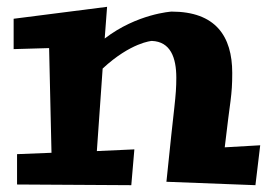

<svg xmlns="http://www.w3.org/2000/svg" viewBox="-20 -532 790 563"><path d="M264 -89 281 -331C364 -408 425 -412 425 -412C480 -410 497 -363 497 -304C497 -247 491 -228 468 1L729 11L743 -106L639 -100C655 -241 661 -249 661 -318C661 -426 612 -498 483 -498C483 -498 382 -492 287 -419L294 -512L20 -477V-388L124 -391L131 -84L30 -80V9L365 11L374 -94Z"/></svg>

Font: Peralta
Style: Regular
Weight: 400
Designer: Astigmatic (AOETI)
Foundry: Astigmatic (AOETI)
Version: Version 1.000